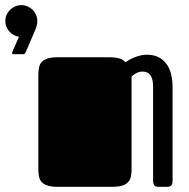

<svg xmlns="http://www.w3.org/2000/svg" viewBox="-20 -721 731 741"><path d="M127.9 -432.1Q127.9 -448.7 130.9 -461.7Q133.8 -474.6 142.1 -482.9Q150.4 -491.2 165 -495.6Q179.7 -500 203.1 -500H402.8Q424.8 -500 440.7 -495.6Q456.5 -491.2 463.4 -480.5Q469.7 -484.9 478.8 -490Q487.8 -495.1 498.5 -499.5Q509.3 -503.9 521.5 -506.8Q533.7 -509.8 546.9 -509.8Q593.8 -509.8 619.9 -477.5Q646 -445.3 646 -382.8V-22.9Q646 -14.6 643.8 -10Q641.6 -5.4 638.4 -3.2Q635.3 -1 630.9 -0.5Q626.5 0 622.1 0H590.8Q578.1 0 574.5 -7.3Q570.8 -14.6 570.8 -22.9V-387.7Q570.8 -415.5 560.8 -430.2Q550.8 -444.8 528.8 -444.8Q517.6 -444.8 506.1 -438.7Q494.6 -432.6 487.8 -425.8V-68.4Q487.8 -51.3 484.9 -38.6Q481.9 -25.9 473.6 -17.3Q465.3 -8.8 450.7 -4.4Q436 0 412.6 0H203.1Q179.7 0 165 -4.4Q150.4 -8.8 142.1 -17.1Q133.8 -25.4 130.9 -38.1Q127.9 -50.8 127.9 -67.9ZM0.5 -639.6Q0.5 -652.3 5.4 -663.6Q10.3 -674.8 18.8 -683.1Q27.3 -691.4 38.6 -696.3Q49.8 -701.2 62.5 -701.2Q75.2 -701.2 86.4 -696.3Q97.7 -691.4 106 -683.1Q114.3 -674.8 119.1 -663.6Q124 -652.3 124 -639.6Q124 -631.3 121.8 -622.6Q119.6 -613.8 116.7 -606.9L81.5 -524.9Q78.6 -518.1 76.4 -514.9Q74.2 -511.7 66.4 -511.7H34.2Q26.4 -511.7 26.4 -517.1Q26.4 -518.6 28.8 -523.4L53.2 -579.1Q42.5 -580.6 33 -585.9Q23.4 -591.3 16.1 -599.4Q8.8 -607.4 4.6 -617.7Q0.5 -627.9 0.5 -639.6Z"/></svg>

Font: Fascinate Cyrillic
Style: Regular
Weight: 900
Designer: Denis Ignatov
Foundry: Astigmatic (AOETI)
Version: Version 1.00 November 30, 2018, initial release